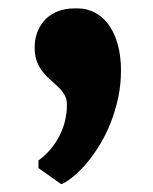

<svg xmlns="http://www.w3.org/2000/svg" viewBox="-20 -207 374 468"><path d="M64.5 -90.8Q64.5 -112.8 71.8 -130.6Q79.1 -148.4 91.8 -160.9Q104.5 -173.3 122.3 -179.9Q140.1 -186.5 161.6 -186.5H169.4Q192.4 -186.5 211.9 -176Q231.4 -165.5 245.4 -146Q259.3 -126.5 267.1 -98.4Q274.9 -70.3 274.9 -35.2Q274.9 -1 268.1 31Q261.2 63 250 91.6Q238.8 120.1 223.9 144.8Q209 169.4 192.9 188.7Q176.8 208 160.6 221.7Q144.5 235.4 130.4 241.7H128.9L73.7 202.6V184.1Q106 160.6 124.5 125Q143.1 89.4 143.1 47.4Q143.1 34.2 137.2 24.2Q131.3 14.2 122.6 5.6Q113.8 -2.9 103.8 -11.5Q93.8 -20 85 -31Q76.2 -42 70.3 -56.2Q64.5 -70.3 64.5 -90.8Z"/></svg>

Font: Merriweather UltraBold
Style: Regular
Weight: 900
Designer: Eben Sorkin ( sorkintype@gmail.com )
Foundry: Eben Sorkin
Version: Version 1.570; ttfautohint (v1.3) -l 8 -r 32 -G 0 -x 0 -H 60